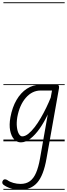

<svg xmlns="http://www.w3.org/2000/svg" viewBox="-35 -1250 592 1698"><path d="M149 9Q114.5 9 89.5 -18.5Q64.5 -46 54.8 -95.8Q45 -145.5 57 -212Q73.5 -301.5 111.2 -366Q149 -430.5 202.8 -465.5Q256.5 -500.5 320.5 -500.5H460.5Q479.5 -500.5 484.5 -493Q489.5 -485.5 486.5 -468.5L376 154Q350 301.5 294.5 365Q239 428.5 144 428.5Q99 428.5 59.8 416Q20.5 403.5 -6 382.5Q-14.5 375.5 -15 364.2Q-15.5 353 -6.5 342.5Q-1 335.5 9.2 335.8Q19.5 336 30.5 343Q51 358.5 83 367.5Q115 376.5 146.5 376.5Q196 376.5 229.2 352.2Q262.5 328 284 278Q305.5 228 319 151L387.5 -238Q355 -169 315.8 -113Q276.5 -57 234 -24Q191.5 9 149 9ZM118 -214.5Q110 -165.5 114.5 -126.8Q119 -88 132 -66Q145 -44 161.5 -44Q187 -44 215 -66.2Q243 -88.5 271.5 -125.5Q300 -162.5 326.2 -207.8Q352.5 -253 375 -299.8Q397.5 -346.5 413.5 -387L425 -449.5H325Q249.5 -449.5 193.8 -385.8Q138 -322 118 -214.5ZM149 9Q114.5 9 89.5 -18.5Q64.5 -46 54.8 -95.8Q45 -145.5 57 -212Q73.5 -301.5 111.2 -366Q149 -430.5 202.8 -465.5Q256.5 -500.5 320.5 -500.5H460.5Q479.5 -500.5 484.5 -493Q489.5 -485.5 486.5 -468.5L376 154Q350 301.5 294.5 365Q239 428.5 144 428.5Q99 428.5 59.8 416Q20.5 403.5 -6 382.5Q-14.5 375.5 -15 364.2Q-15.5 353 -6.5 342.5Q-1 335.5 9.2 335.8Q19.5 336 30.5 343Q51 358.5 83 367.5Q115 376.5 146.5 376.5Q196 376.5 229.2 352.2Q262.5 328 284 278Q305.5 228 319 151L387.5 -238Q355 -169 315.8 -113Q276.5 -57 234 -24Q191.5 9 149 9ZM118 -214.5Q110 -165.5 114.5 -126.8Q119 -88 132 -66Q145 -44 161.5 -44Q187 -44 215 -66.2Q243 -88.5 271.5 -125.5Q300 -162.5 326.2 -207.8Q352.5 -253 375 -299.8Q397.5 -346.5 413.5 -387L425 -449.5H325Q249.5 -449.5 193.8 -385.8Q138 -322 118 -214.5ZM-5 420.5H537V428.5H-5ZM-5 -16H537V0H-5ZM-5 -505.5H537V-497.5H-5ZM-5 -1230H537V-1222H-5Z"/></svg>

Font: Edu VIC WA NT Pre Guide
Style: Regular
Weight: 400
Designer: Tina and Corey Anderson, Eben Sorkin, Mirko Velimirovic
Foundry: Google for Education
Version: Version 1.000